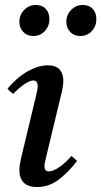

<svg xmlns="http://www.w3.org/2000/svg" viewBox="-20 -741 408 773"><path d="M267 -113Q280 -104 290 -93Q256 -48 216.5 -18Q177 12 129 12Q92 12 75 -6.5Q58 -25 58 -56Q58 -67 60 -79.5Q62 -92 65 -105L125 -355Q132 -384 132 -393Q132 -417 114 -417Q100 -417 77.5 -401.5Q55 -386 33 -363Q26 -368 20.5 -373Q15 -378 10 -384Q50 -431 92.5 -454.5Q135 -478 172 -478Q206 -478 220.5 -460.5Q235 -443 235 -417Q235 -408 233.5 -397.5Q232 -387 230 -376L166 -110Q165 -103 162 -92.5Q159 -82 159 -72Q159 -63 163 -57Q167 -51 177 -51Q194 -51 220 -69Q246 -87 267 -113ZM114 -596Q89 -596 73.5 -612.5Q58 -629 58 -653Q58 -681 77.5 -701Q97 -721 124 -721Q150 -721 164.5 -705Q179 -689 179 -664Q179 -636 160.5 -616Q142 -596 114 -596ZM303 -596Q278 -596 262.5 -612.5Q247 -629 247 -653Q247 -681 266.5 -701Q286 -721 313 -721Q339 -721 353.5 -705Q368 -689 368 -664Q368 -636 349.5 -616Q331 -596 303 -596Z"/></svg>

Font: Tiro Telugu
Style: Italic
Weight: 400
Italic angle: -11°
Designer: Telugu: John Hudson & Fiona Ross, assisted by Kaja Sojewska. Latin: John Hudson with Paul Hanslow, assisted by Kaja Soje
Foundry: Tiro Typeworks Ltd.
Version: Version 1.52